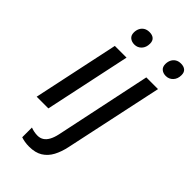

<svg xmlns="http://www.w3.org/2000/svg" viewBox="-296 -817 1133 1133"><g transform="rotate(45 270.5 -250.5)"><path d="M25.9 0 140.1 -538.1H237.8L123.5 0ZM215.8 -625Q193.4 -625 178.2 -637.2Q163.1 -649.4 163.1 -673.3Q163.1 -692.4 170.7 -707.8Q178.2 -723.1 192.6 -731.9Q207 -740.7 227.5 -740.7Q251 -740.7 264.4 -729.2Q277.8 -717.8 277.8 -694.3Q277.8 -663.1 260 -644Q242.2 -625 215.8 -625ZM202.1 240.2Q182.6 240.2 164.8 237.1Q147 233.9 134.8 229.5V148.4Q147.5 153.3 162.1 156.2Q176.8 159.2 191.9 159.2Q212.9 159.2 229.2 148.9Q245.6 138.7 257.3 117.4Q269 96.2 275.9 64.5L402.8 -538.1H500.5L369.6 75.7Q359.4 125 339.6 162.1Q319.8 199.2 286.6 219.7Q253.4 240.2 202.1 240.2ZM478 -625Q455.6 -625 440.9 -637.2Q426.3 -649.4 426.3 -673.3Q426.3 -692.4 433.8 -707.8Q441.4 -723.1 455.6 -731.9Q469.7 -740.7 490.2 -740.7Q513.7 -740.7 527.1 -729.2Q540.5 -717.8 540.5 -694.3Q540.5 -663.1 522.5 -644Q504.4 -625 478 -625Z"/></g></svg>

Font: Open Sans Medium
Style: Italic
Weight: 500
Italic angle: -12°
Designer: Monotype Design Team
Foundry: Monotype Imaging Inc.
Version: Version 3.000